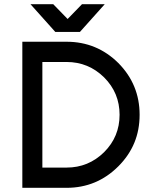

<svg xmlns="http://www.w3.org/2000/svg" viewBox="-20 -900 730 920"><path d="M126 -880 245 -747H363L482 -880H373L304 -809L235 -880ZM299 -603Q404 -603 479 -529Q553 -455 553 -350Q553 -245 479 -171Q404 -97 299 -97H183V-603ZM299 -700H87V0H299Q444 0 547 -103Q598 -154 623.5 -215.5Q649 -277 649 -350Q649 -495 547 -598Q444 -700 299 -700Z"/></svg>

Font: Unageo
Style: Medium
Weight: 500
Designer: Richard Sepsi
Foundry: Richard Sepsi
Version: Version 2.000